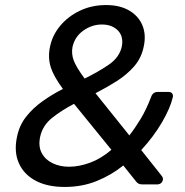

<svg xmlns="http://www.w3.org/2000/svg" viewBox="-20 -730 734 760"><path d="M236 10Q167 10 120.5 -15Q74 -40 54.5 -84.5Q35 -129 47 -187Q56 -233 83 -267.5Q110 -302 148 -329Q186 -356 229 -378Q192 -428 180.5 -465.5Q169 -503 178 -545Q187 -590 218 -627.5Q249 -665 296 -687.5Q343 -710 400 -710Q455 -710 492 -688Q529 -666 544 -629Q559 -592 549 -546Q540 -501 511.5 -468Q483 -435 443 -409.5Q403 -384 358 -361L492 -194Q514 -222 536.5 -259Q559 -296 578 -346Q585 -366 604 -366H648Q657 -366 661.5 -360Q666 -354 664 -345Q654 -302 621 -245.5Q588 -189 539 -136L620 -34Q626 -26 625 -19Q621 0 601 0H545Q534 0 528.5 -3Q523 -6 520 -10L468 -75Q421 -37 363 -13.5Q305 10 236 10ZM315 -419Q368 -445 410 -473.5Q452 -502 462 -545Q470 -585 447 -609Q424 -633 383 -633Q344 -633 310 -609Q276 -585 267 -544Q262 -518 271.5 -491.5Q281 -465 315 -419ZM253 -70Q293 -70 336.5 -86Q380 -102 421 -137L273 -319Q225 -294 187 -264Q149 -234 139 -189Q131 -151 145 -124.5Q159 -98 188 -84Q217 -70 253 -70Z"/></svg>

Font: Lubike
Style: Italic
Weight: 400
Italic angle: -12°
Foundry: Honoka55
Version: Version 1.000;July 22, 2022;FontCreator 14.0.0.2862 64-bit